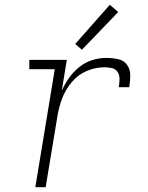

<svg xmlns="http://www.w3.org/2000/svg" viewBox="-20 -779 616 799"><path d="M127 0H170L219 -296Q225 -333 238.5 -369Q252 -405 278 -436.5Q304 -468 340.5 -483.5Q377 -499 414 -499Q430 -499 446 -495.5Q462 -492 470 -478.5Q478 -465 477.5 -449Q477 -433 474 -416H518Q522 -441 522 -466Q522 -491 508.5 -509.5Q495 -528 471 -533Q447 -538 422 -538Q393 -538 364 -529Q335 -520 310 -500Q285 -480 267 -454.5Q249 -429 237 -401L258 -530H102V-491H208ZM321 -572 472 -729 437 -759 293 -596Z"/></svg>

Font: Iosevka Sparkle Extralight
Style: Italic
Weight: 200
Italic angle: -9°
Designer: Belleve Invis
Foundry: Belleve Invis
Version: Version 4.5.0; ttfautohint (v1.8.3)